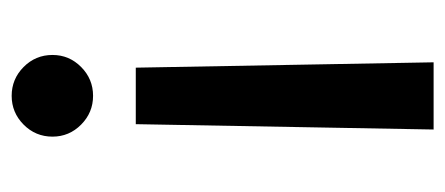

<svg xmlns="http://www.w3.org/2000/svg" viewBox="-240 -527 774 334"><g transform="rotate(90 147.0 -360.0)"><path d="M196 -209.2H97.7L88.4 -727.3H205.3ZM146.7 6.7Q117.5 6.7 96.6 -14Q75.6 -34.8 75.6 -64.3Q75.6 -93.4 96.6 -114.2Q117.5 -134.9 146.7 -134.9Q175.8 -134.9 196.7 -114.2Q217.7 -93.4 217.7 -64.3Q217.7 -34.8 196.7 -14Q175.8 6.7 146.7 6.7Z"/></g></svg>

Font: Linik Sans Medium
Style: Regular
Weight: 500
Designer: Rasmus Andersson (font), Cristiano Sobral (main changes)
Foundry: rsms
Version: Version 3.018;June 1, 2022;FontCreator 14.0.0.2814 64-bit; t